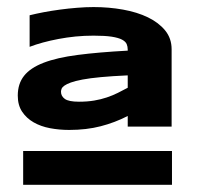

<svg xmlns="http://www.w3.org/2000/svg" viewBox="-20 -700 552 538"><path d="M44.9 -182.1V-276.9H461.9V-182.1ZM337.9 -345.2V-375Q301.8 -356.4 262 -346.2Q222.2 -335.9 173.8 -335.9Q146 -335.9 120.1 -340.8Q94.2 -345.7 74.2 -357.2Q54.2 -368.7 42 -387Q29.8 -405.3 29.8 -432.1Q29.8 -465.3 47.4 -487.5Q64.9 -509.8 102.3 -524.2Q139.6 -538.6 198 -546.1Q256.3 -553.7 337.9 -558.1V-561Q337.9 -569.3 335 -576.4Q332 -583.5 322 -588.9Q312 -594.2 293 -597.2Q273.9 -600.1 242.2 -600.1Q216.3 -600.1 191.7 -597.7Q167 -595.2 143.8 -590.8Q120.6 -586.4 100.1 -580.8Q79.6 -575.2 63 -568.8V-657.2Q80.6 -661.6 102.5 -665.8Q124.5 -669.9 148.2 -673.1Q171.9 -676.3 196 -678.2Q220.2 -680.2 242.2 -680.2Q285.2 -680.2 324.7 -673.1Q364.3 -666 394.5 -651.4Q424.8 -636.7 442.9 -614.5Q460.9 -592.3 460.9 -562V-345.2ZM337.9 -488.8Q293.9 -486.8 262.9 -483.9Q231.9 -481 211.2 -477.1Q190.4 -473.1 178.5 -468.8Q166.5 -464.4 160.4 -460Q154.3 -455.6 152.6 -451.2Q150.9 -446.8 150.9 -442.9Q150.9 -430.7 161.6 -422.9Q172.4 -415 201.2 -415Q224.6 -415 243.7 -418.2Q262.7 -421.4 279.3 -427Q295.9 -432.6 310.1 -439.7Q324.2 -446.8 337.9 -454.1Z"/></svg>

Font: REH Gaming
Style: Gaming
Weight: 700
Designer: Astigmatic (AOETI)
Foundry: Astigmatic (AOETI)
Version: Version 1.001 2011